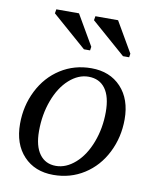

<svg xmlns="http://www.w3.org/2000/svg" viewBox="-81 -756 661 827"><g transform="rotate(10 250.0 -342.5)"><path d="M115.7 -166Q115.7 -100.1 141.4 -65.2Q167 -30.3 212.9 -30.3Q257.3 -30.3 297.6 -65.9Q337.9 -101.6 361.3 -163.3Q384.8 -225.1 384.8 -295.9Q384.8 -363.3 359.1 -398.2Q333.5 -433.1 285.6 -433.1Q241.2 -433.1 201.4 -397.5Q161.6 -361.8 138.7 -300Q115.7 -238.3 115.7 -166ZM208.5 9.8Q127.4 9.8 78.6 -42.2Q29.8 -94.2 29.8 -182.6Q29.8 -261.2 63.5 -328.1Q97.2 -395 157 -433.1Q216.8 -471.2 291.5 -471.2Q372.6 -471.2 421.4 -419.2Q470.2 -367.2 470.2 -278.8Q470.2 -200.2 436.5 -133.3Q402.8 -66.4 343 -28.3Q283.2 9.8 208.5 9.8ZM416 -545.9 266.1 -676.8 269 -694.8H368.2L445.3 -562L442.9 -545.9ZM245.1 -545.9 95.2 -676.8 98.1 -694.8H197.3L274.4 -562L272 -545.9Z"/></g></svg>

Font: Liberation Serif
Style: Italic
Weight: 400
Italic angle: -16.333°
Designer: Steve Matteson
Foundry: Ascender Corporation
Version: Version 2.1.5